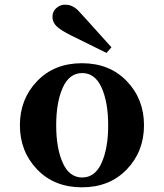

<svg xmlns="http://www.w3.org/2000/svg" viewBox="-20 -785 700 820"><path d="M138.5 -61.5Q65 -138 65 -250Q65 -362 138.5 -438.5Q212 -515 330 -515Q448 -515 521.5 -438.5Q595 -362 595 -250Q595 -138 521.5 -61.5Q448 15 330 15Q212 15 138.5 -61.5ZM248 -410.5Q220 -348 220 -250Q220 -152 248 -89.5Q276 -27 331 -27Q386 -27 414 -89.5Q442 -152 442 -250Q442 -348 414 -410.5Q386 -473 331 -473Q276 -473 248 -410.5ZM337 -715 456 -583 435 -559 287 -632Q240 -655 222 -672.5Q204 -690 204 -713Q204 -736 220.5 -750.5Q237 -765 256.5 -765Q276 -765 289.5 -758Q303 -751 311.5 -742.5Q320 -734 337 -715Z"/></svg>

Font: Croissant One
Style: Regular
Weight: 400
Designer: Eduardo Rodriguez Tunni
Foundry: Eduardo Rodriguez Tunni
Version: Version 1.001